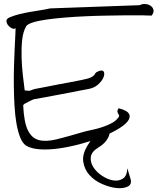

<svg xmlns="http://www.w3.org/2000/svg" viewBox="-20 -766 812 990"><path d="M115.2 -14.6Q96.7 -26.4 84.5 -56.6Q72.3 -86.9 64.9 -128.9Q57.6 -170.9 54.7 -221.7Q51.8 -272.5 51.3 -324.2Q50.8 -376 52.2 -426.3Q53.7 -476.6 55.7 -517.1Q57.6 -557.6 59.1 -585.9Q60.5 -614.3 60.5 -623Q57.6 -614.3 45.4 -618.7Q33.2 -623 23.9 -633.3Q14.6 -643.6 13.2 -656.2Q11.7 -668.9 30.3 -676.8Q53.7 -686.5 79.6 -692.9Q105.5 -699.2 132.8 -704.1Q160.2 -709 186.5 -712.9Q212.9 -716.8 238.3 -722.7L700.2 -739.3Q714.8 -747.1 731 -745.1Q747.1 -743.2 757.8 -735.4Q768.6 -727.5 771.5 -714.4Q774.4 -701.2 761.7 -685.5Q746.1 -686.5 711.4 -687Q676.8 -687.5 630.9 -687Q585 -686.5 530.3 -685.5Q475.6 -684.6 420.4 -682.1Q365.2 -679.7 313 -675.3Q260.7 -670.9 219.2 -665Q177.7 -659.2 149.9 -650.4Q122.1 -641.6 115.2 -630.9Q98.6 -602.5 94.2 -559.1Q89.8 -515.6 91.3 -468.3Q92.8 -420.9 98.1 -376Q103.5 -331.1 107.4 -299.8Q122.1 -297.9 127.9 -297.9Q133.8 -297.9 137.2 -299.3Q140.6 -300.8 145 -302.7Q149.4 -304.7 161.1 -307.6Q167 -308.6 185.1 -312Q203.1 -315.4 228 -320.3Q252.9 -325.2 280.3 -330.6Q307.6 -335.9 332.5 -340.3Q357.4 -344.7 376 -348.6Q394.5 -352.5 400.4 -353.5Q435.5 -360.4 448.2 -366.7Q460.9 -373 465.3 -378.4Q469.7 -383.8 472.7 -389.2Q475.6 -394.5 492.2 -400.4Q510.7 -406.2 515.6 -395Q520.5 -383.8 513.2 -366.2Q505.9 -348.6 486.8 -331.1Q467.8 -313.5 438.5 -307.6Q422.9 -304.7 382.3 -296.9Q341.8 -289.1 296.4 -280.3Q251 -271.5 210.4 -264.2Q169.9 -256.8 153.3 -253.9Q151.4 -252.9 144.5 -250Q137.7 -247.1 130.4 -243.2Q123 -239.3 116.7 -235.8Q110.4 -232.4 107.4 -231.4Q106.4 -230.5 103 -227.5Q99.6 -224.6 99.6 -222.7Q103.5 -134.8 124 -93.8Q144.5 -52.7 181.6 -43.5Q218.8 -34.2 274.9 -48.3Q331.1 -62.5 407.2 -85Q426.8 -90.8 453.6 -96.2Q480.5 -101.6 506.8 -110.4Q533.2 -119.1 556.2 -131.3Q579.1 -143.6 591.8 -162.1Q595.7 -168 593.8 -171.9Q591.8 -175.8 588.9 -180.7Q585.9 -185.5 585.4 -191.9Q585 -198.2 591.8 -208Q636.7 -196.3 645.5 -178.2Q654.3 -160.2 637.7 -139.6Q621.1 -119.1 583 -97.2Q544.9 -75.2 495.6 -56.2Q446.3 -37.1 390.6 -22.5Q335 -7.8 282.7 -0.5Q230.5 6.8 186 3.9Q141.6 1 115.2 -14.6ZM653.3 157.2Q661.1 184.6 638.7 195.8Q616.2 207 581.5 203.6Q546.9 200.2 507.3 183.1Q467.8 166 441.4 136.7Q415 107.4 409.2 67.4Q403.3 27.3 435.5 -22.5Q460 -60.5 481.4 -79.1Q502.9 -97.7 517.6 -101.1Q532.2 -104.5 539.6 -96.2Q546.9 -87.9 543.9 -73.2Q541 -58.6 527.3 -40Q513.7 -21.5 486.3 -4.9Q451.2 16.6 448.2 43.9Q445.3 71.3 461.4 96.2Q477.5 121.1 505.9 140.1Q534.2 159.2 563 164.1Q591.8 168.9 613.3 155.3Q634.8 141.6 636.7 101.6Z"/></svg>

Font: Give You Glory
Style: Regular
Weight: 400
Designer: Kimberly Geswein
Foundry: Kimberly Geswein
Version: Version 1.002